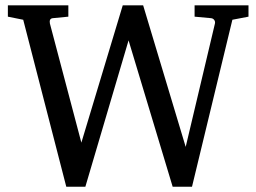

<svg xmlns="http://www.w3.org/2000/svg" viewBox="-20 -691 971 727"><path d="M859.9 -616.2 707 16.1H633.8L466.8 -538.1L303.2 16.1H231L67.9 -616.2L9.8 -627.9V-670.9H238.8V-627.9L179.2 -622.1Q165.5 -620.1 168.9 -602.1L288.1 -150.9L444.8 -670.9H522L683.1 -134.8L793.9 -602.1Q795.4 -609.4 791.3 -615.2Q787.1 -621.1 779.8 -622.1L716.8 -627.9V-670.9H920.9V-627.9Z"/></svg>

Font: TAML ThiruValluvar
Style: Regular
Weight: 400
Version: Version 0.271; dev 7ad24fM